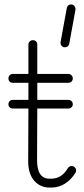

<svg xmlns="http://www.w3.org/2000/svg" viewBox="-20 -840 380 865"><path d="M286 -83Q292 -92 303 -92Q311 -92 317 -86Q323 -80 323 -72Q323 -65 320 -62Q302 -32 274 -13.5Q246 5 211 5H203Q161 5 134 -26Q107 -57 107 -114L108 -351H38Q29 -351 23.5 -356.5Q18 -362 18 -370Q18 -379 23.5 -384.5Q29 -390 38 -390H108V-467H38Q29 -467 23.5 -472.5Q18 -478 18 -487Q18 -495 23.5 -501Q29 -507 38 -507H108V-639Q108 -648 114 -653.5Q120 -659 128 -659Q137 -659 142.5 -653.5Q148 -648 148 -639V-507H288Q296 -507 302 -501Q308 -495 308 -487Q308 -478 302 -472.5Q296 -467 288 -467H148V-390H288Q296 -390 302 -384.5Q308 -379 308 -370Q308 -362 302 -356.5Q296 -351 288 -351H148L147 -118Q147 -35 203 -35H211Q258 -35 286 -83ZM281 -804Q285 -820 300 -820Q310 -820 315.5 -812.5Q321 -805 320 -796L292 -643Q288 -627 272 -627Q263 -627 257 -634.5Q251 -642 253 -651Z"/></svg>

Font: Libertine Sup Light
Style: Regular
Weight: 300
Designer: Bastien Sozeau
Foundry: NBR — Bastien Sozeau
Version: Version 2.003; ttfautohint (v1.8.4.7-5d5b);gftools[0.9.33]